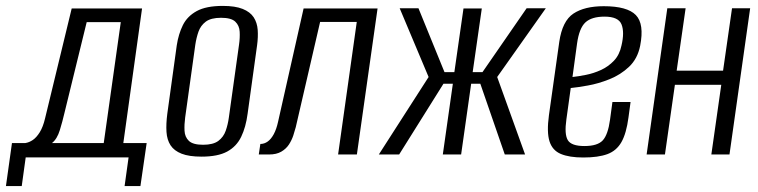

<svg xmlns="http://www.w3.org/2000/svg" viewBox="-44 -523 2567 650"><path d="M-23.9 106.9 -3.5 -38.7H41.6Q54.8 -40.7 67.1 -49.1Q79.5 -57.5 90.6 -75.3Q101.7 -93.2 108.6 -122.4L198.7 -494.3H436.9L373.5 -38.7H452.5L431.4 106.9H377.8L391.3 9.9H43L29.6 106.9ZM132 -38.7H307.2L364.9 -448.1H249.5L173.7 -138.5Q167.8 -112.9 158.6 -82.6Q149.4 -52.4 132 -38.7Z M638.3 7.3Q596.2 7.3 570.9 -2.6Q545.6 -12.5 533.4 -31.1Q521.3 -49.7 519.6 -76.6Q517.9 -103.6 522.4 -138L554.4 -369.4Q560.2 -407.7 575.1 -437.9Q590 -468 622 -485.5Q653.9 -503 710.3 -503Q752.3 -503 777.6 -492.8Q802.9 -482.6 814.8 -464.5Q826.6 -446.3 828.4 -422.2Q830.2 -398 826.3 -369.4L794.3 -138.2Q788.3 -92.4 772.5 -59.8Q756.7 -27.1 725.1 -9.9Q693.5 7.3 638.3 7.3ZM643.5 -32.9Q677.7 -32.9 695.2 -46Q712.8 -59.2 720.2 -80.5Q727.6 -101.7 730.7 -124.8L765.2 -371.6Q768.6 -395 767.4 -415.7Q766.3 -436.5 752.5 -449.7Q738.7 -462.8 704.5 -462.8Q670.3 -462.8 652.7 -449.7Q635.2 -436.5 627.9 -415.7Q620.7 -395 617.2 -371.6L582.8 -124.8Q579.7 -101.7 580.7 -80.5Q581.7 -59.2 595.5 -46Q609.3 -32.9 643.5 -32.9Z M832.1 0 837.4 -35.6Q850.8 -35.6 862.4 -43.9Q873.9 -52.2 882.9 -68.9Q891.9 -85.7 897.3 -110.4L983.8 -494.3H1234.2L1164.2 0H1100.6L1163.8 -448.7H1039.7L957.3 -92.5Q954 -80.2 948.9 -64.3Q943.7 -48.5 934.2 -33.8Q924.7 -19.2 908.3 -9.6Q892 0 867 0Z M1238.5 0 1407 -262.3 1309.1 -495H1372.7L1460.8 -278.8H1494.2L1525.1 -494.3H1587.1L1556.2 -278.8H1589.4L1738.8 -495H1803.8L1639.2 -262.3L1733.6 0H1664.9L1582.1 -239.5H1551.1L1517.1 0H1455.1L1489.1 -239.5H1457.3L1307.3 0Z M1930.6 10.2Q1883.3 10.2 1854.7 -1.8Q1826.1 -13.7 1816.3 -44.6Q1806.5 -75.5 1814.4 -133.1L1849.4 -381.5Q1859.7 -452 1897.3 -477Q1935 -502 2000 -502Q2079.5 -502 2108.6 -472Q2137.7 -442 2123.2 -367.9Q2114.3 -323.9 2085.5 -296.8Q2056.8 -269.7 2019.3 -254.8Q1981.9 -239.8 1946.1 -233.5Q1910.4 -227.1 1888.2 -225L1873.5 -119.1Q1866.2 -68.5 1878.3 -48.5Q1890.3 -28.6 1934.5 -28.6Q1978.8 -28.6 1996.6 -47.8Q2014.3 -67.1 2021.2 -117.7L2029.3 -177.6H2090.7L2083.7 -125.6Q2076.5 -71.2 2059.8 -41.9Q2043.1 -12.6 2012.2 -1.2Q1981.2 10.2 1930.6 10.2ZM1894.1 -262.3Q1913.8 -264.4 1939.5 -269.5Q1965.2 -274.5 1990.4 -286Q2015.5 -297.5 2034.5 -317.5Q2053.5 -337.6 2060 -369Q2070.6 -413.8 2060.2 -440.2Q2049.8 -466.7 2002.7 -466.7Q1959 -466.7 1937.9 -447.2Q1916.8 -427.6 1909.6 -375.8Z M2145.1 0 2215.1 -495H2277.1L2246.8 -283.8H2403.9L2434.2 -495H2495.6L2425.6 0H2364.2L2397.8 -235.9H2240.8L2207.1 0Z"/></svg>

Font: Alumni Sans Thin
Style: Italic
Weight: 100
Italic angle: -8°
Designer: Robert E. Leuschke
Foundry: Robert E. Leuschke
Version: Version 1.016